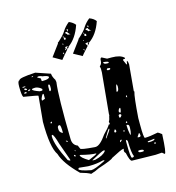

<svg xmlns="http://www.w3.org/2000/svg" viewBox="-102 -750 780 852"><g transform="rotate(-15 287.5 -324.5)"><path d="M88.9 -484.4 155.3 -461.9Q156.2 -447.3 167 -430.7L168.9 -419.9Q160.2 -357.4 164.1 -160.2Q164.1 -131.8 187.5 -123L194.3 -107.4Q194.3 -101.6 258.8 -96.7H262.7Q283.2 -96.7 313.5 -140.6Q336.9 -164.1 344.7 -177.7H349.6V-183.6L347.7 -188.5Q353.5 -197.3 356.4 -214.8H357.4V-223.6L375 -409.2V-426.8L373 -436.5V-437.5Q383.8 -445.3 383.8 -461.9Q383.8 -472.7 390.6 -473.6L413.1 -461.9H434.6Q473.6 -461.9 490.2 -445.3V-441.4Q479.5 -441.4 479.5 -437.5L489.3 -415H492.2Q494.1 -429.7 496.1 -429.7Q500 -424.8 501 -413.1L490.2 -292L492.2 -290V-289.1Q485.4 -268.6 478.5 -170.9V-142.6Q478.5 -79.1 484.4 -79.1H488.3Q505.9 -79.1 544.9 -86.9Q548.8 -85.9 562.5 -75.2Q558.6 12.7 550.8 12.7L540 3.9L510.7 5.9L402.3 3.9Q393.6 3.9 384.8 -36.1Q378.9 -41 378.9 -47.9L380.9 -56.6H377.9Q370.1 -56.6 320.3 -30.3Q317.4 -23.4 252 -2Q237.3 5.9 212.9 13.7Q198.2 4.9 166 -3.9Q104.5 -64.5 90.8 -110.4Q65.4 -146.5 65.4 -264.6L76.2 -378.9V-381.8Q76.2 -383.8 9.8 -394.5Q3.9 -403.3 3.9 -443.4Q3.9 -469.7 12.7 -469.7Q12.7 -480.5 88.9 -484.4ZM72.3 -472.7 68.4 -470.7V-468.8H75.2V-470.7ZM96.7 -464.8 91.8 -462.9V-461.9Q91.8 -460.9 106.4 -453.1Q106.4 -440.4 108.4 -440.4H114.3Q137.7 -440.4 142.6 -448.2V-450.2Q142.6 -457 113.3 -460.9Q113.3 -462.9 101.6 -464.8ZM30.3 -437.5H17.6V-434.6L19.5 -433.6H22.5L30.3 -434.6ZM30.3 -427.7H22.5V-425.8Q23.4 -419.9 33.2 -419.9L34.2 -421.9V-423.8ZM393.6 -451.2H391.6Q391.6 -441.4 407.2 -441.4H413.1L416 -443.4V-444.3Q416 -449.2 393.6 -451.2ZM55.7 -416Q55.7 -410.2 86.9 -399.4H96.7Q100.6 -399.4 100.6 -406.2Q89.8 -417 74.2 -419.9H66.4Q56.6 -419.9 55.7 -416ZM43 -418.9 38.1 -417V-414.1L39.1 -413.1V-412.1Q47.9 -414.1 47.9 -417V-418.9ZM128.9 -408.2V-389.6L131.8 -387.7Q137.7 -390.6 137.7 -399.4V-410.2Q137.7 -416 134.8 -418H132.8Q128.9 -417 128.9 -408.2ZM21.5 -412.1 17.6 -408.2 19.5 -406.2H27.3L30.3 -408.2L26.4 -412.1ZM402.3 -419.9 399.4 -417V-415Q399.4 -411.1 406.2 -411.1H407.2Q414.1 -411.1 415 -415V-417Q414.1 -419.9 405.3 -419.9ZM85.9 -364.3V-356.4L100.6 -361.3V-381.8L98.6 -384.8Q93.8 -384.8 85.9 -364.3ZM416 -312.5V-308.6H417Q426.8 -308.6 426.8 -331.1Q425.8 -340.8 423.8 -340.8Q420.9 -340.8 416 -312.5ZM455.1 -282.2H452.1L450.2 -278.3Q452.1 -273.4 454.1 -273.4H455.1ZM103.5 -254.9 100.6 -255.9 96.7 -252V-250L100.6 -248L103.5 -251ZM402.3 -219.7 407.2 -214.8Q412.1 -216.8 413.1 -234.4L412.1 -236.3H410.2Q402.3 -230.5 402.3 -219.7ZM123 -221.7V-214.8Q123 -202.1 135.7 -195.3H138.7Q138.7 -231.4 132.8 -231.4H128.9Q123 -228.5 123 -221.7ZM400.4 -209 397.5 -206.1V-197.3L400.4 -193.4Q406.2 -196.3 409.2 -202.1V-206.1L406.2 -209ZM89.8 -198.2 86.9 -195.3V-191.4Q86.9 -153.3 127.9 -72.3Q135.7 -67.4 138.7 -67.4V-72.3L110.4 -151.4Q97.7 -196.3 90.8 -198.2ZM423.8 -170.9 419.9 -167V-166L423.8 -163.1L426.8 -166L425.8 -170.9ZM316.4 -123 317.4 -121.1H318.4Q341.8 -152.3 341.8 -157.2V-159.2H338.9Q331.1 -149.4 316.4 -123ZM141.6 -157.2V-156.2Q144.5 -150.4 149.4 -150.4V-151.4Q149.4 -157.2 141.6 -157.2ZM421.9 -155.3H419.9V-149.4Q419.9 -133.8 424.8 -109.4H427.7Q431.6 -124 431.6 -137.7V-144.5Q431.6 -155.3 421.9 -155.3ZM369.1 -145.5 365.2 -150.4Q359.4 -142.6 359.4 -138.7L364.3 -135.7H365.2L369.1 -138.7ZM402.3 -135.7H400.4V-128.9H402.3L405.3 -131.8V-134.8ZM169.9 -107.4H168.9V-104.5L170.9 -101.6H171.9V-104.5ZM463.9 -106.4 454.1 -91.8V-88.9H463.9L467.8 -91.8V-96.7Q467.8 -105.5 463.9 -106.4ZM373 -89.8V-88.9H375L381.8 -94.7V-98.6Q373 -98.6 373 -89.8ZM402.3 -91.8 399.4 -88.9V-77.1Q399.4 -8.8 406.2 -8.8H409.2Q416 -9.8 416 -14.6Q408.2 -28.3 407.2 -85.9ZM163.1 -86.9H160.2V-83Q161.1 -79.1 167 -79.1V-83ZM187.5 -80.1H184.6V-79.1Q184.6 -68.4 218.8 -47.9Q257.8 -63.5 257.8 -67.4V-68.4Q232.4 -68.4 187.5 -80.1ZM234.4 -43.9V-42H246.1Q284.2 -50.8 296.9 -68.4V-72.3H292Q286.1 -72.3 234.4 -43.9ZM522.5 -64.5 492.2 -60.5V-56.6L498 -55.7H502Q523.4 -56.6 523.4 -62.5V-64.5ZM522.5 -47.9H518.6V-42H522.5L525.4 -43.9V-45.9Q525.4 -47.9 522.5 -47.9ZM443.4 -32.2 440.4 -30.3V-27.3Q442.4 -22.5 452.1 -22.5H461.9L464.8 -24.4V-26.4Q464.8 -31.2 452.1 -32.2ZM215.8 -22.5H208L168.9 -26.4H167L163.1 -22.5V-21.5Q163.1 -12.7 217.8 -2Q234.4 -2 283.2 -26.4L284.2 -27.3V-30.3H277.3Q248 -22.5 215.8 -22.5ZM253.9 -546.9 255.9 -553.7 251 -550.8Q255.9 -558.6 259.8 -560.5H252.9L246.1 -559.6V-558.6L250 -550.8L252.9 -546.9L228.5 -518.6L219.7 -507.8L180.7 -530.3L219.7 -583Q219.7 -588.9 223.6 -588.9Q252 -614.3 260.7 -629.9Q272.5 -648.4 291 -663.1Q309.6 -655.3 319.3 -642.6Q299.8 -585 261.7 -557.6V-555.7ZM348.6 -546.9H347.7L342.8 -543L351.6 -552.7V-553.7H344.7L337.9 -551.8L336.9 -550.8L342.8 -543L344.7 -539.1L319.3 -510.7L311.5 -501L272.5 -522.5L311.5 -575.2Q313.5 -581.1 316.4 -582Q344.7 -607.4 352.5 -622.1Q364.3 -640.6 382.8 -655.3Q402.3 -648.4 412.1 -634.8Q392.6 -577.1 353.5 -550.8V-547.9L345.7 -540ZM377 -599.6 365.2 -612.3Q375 -626 366.2 -626H364.3V-624L369.1 -617.2L365.2 -615.2H357.4L354.5 -613.3V-612.3V-610.4Q361.3 -606.4 366.2 -599.6Q366.2 -604.5 377 -599.6ZM284.2 -607.4 272.5 -620.1Q285.2 -633.8 273.4 -633.8H272.5V-630.9L276.4 -625V-624L272.5 -623H264.6L263.7 -621.1L262.7 -620.1L263.7 -618.2Q269.5 -614.3 273.4 -607.4Q273.4 -612.3 284.2 -607.4ZM255.9 -591.8 258.8 -592.8Q259.8 -599.6 255.9 -601.6H253.9L251 -599.6Q250 -594.7 251 -592.8Q252 -590.8 255.9 -591.8ZM351.6 -585V-585.9Q351.6 -591.8 348.6 -593.8H345.7L342.8 -591.8Q341.8 -586.9 343.3 -585Q344.7 -583 348.6 -584ZM233.4 -538.1H231.4L229.5 -535.2L234.4 -529.3H235.4ZM325.2 -530.3H323.2L322.3 -527.3L326.2 -522.5H327.1ZM339.8 -545.9 340.8 -543V-540L337.9 -537.1L335.9 -541V-542ZM249 -550.8 247.1 -553.7 244.1 -550.8V-548.8L246.1 -544.9L248 -547.9ZM343.8 -596.7 342.8 -600.6 340.8 -599.6Q340.8 -594.7 341.8 -594.7H343.8ZM252.9 -604.5 250 -608.4 248 -607.4Q248 -603.5 249 -602.5L252.9 -603.5ZM242.2 -575.2 241.2 -577.1H238.3V-574.2L240.2 -572.3H242.2ZM334 -567.4V-568.4H331.1V-566.4L333 -564.5H334Z"/></g></svg>

Font: Love Ya Like A Sister
Style: Regular
Weight: 400
Designer: Kimberly Geswein
Foundry: Kimberly Geswein
Version: Version 1.002 2007